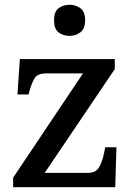

<svg xmlns="http://www.w3.org/2000/svg" viewBox="-20 -783 556 803"><path d="M35 0V-40L327 -476H174Q138 -476 125.5 -457Q113 -438 102 -398L100 -388H53L63 -536H460V-494L167 -60H348Q381 -60 394.5 -83.5Q408 -107 415 -142L420 -167H467L462 0ZM271 -633Q243 -633 224.5 -648Q206 -663 206 -698Q206 -734 225 -748.5Q244 -763 271 -763Q297 -763 316.5 -748.5Q336 -734 336 -698Q336 -663 316.5 -648Q297 -633 271 -633Z"/></svg>

Font: Noto Serif Thai Medium
Style: Regular
Weight: 500
Version: Version 2.001